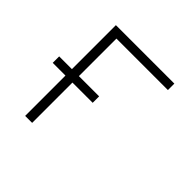

<svg xmlns="http://www.w3.org/2000/svg" viewBox="-139 -649 778 778"><g transform="rotate(45 250.0 -260.0)"><path d="M104 0V-231H31V-268H104V-520H439V-483H144V-268H260V-231H144V0Z"/></g></svg>

Font: Iosevka SS18 Extralight
Style: Regular
Weight: 200
Monospace: yes
Designer: Belleve Invis
Foundry: Belleve Invis
Version: Version 25.1.1; ttfautohint (v1.8.4)